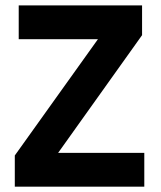

<svg xmlns="http://www.w3.org/2000/svg" viewBox="-20 -696 600 716"><path d="M35.2 0V-116.2L345.2 -549.8H49.8V-675.8H509.8V-564.9L196.8 -126H518.1V0Z"/></svg>

Font: Clear Sans
Style: Bold
Weight: 700
Foundry: Intel Corporation
Version: Version 1.00